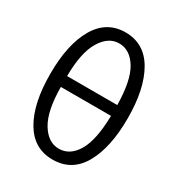

<svg xmlns="http://www.w3.org/2000/svg" viewBox="-181 -867 930 1003"><g transform="rotate(30 284.0 -365.5)"><path d="M50.8 -365.2Q50.8 -543 110.8 -646Q170.9 -749 284.2 -749Q398.4 -749 458 -645.5Q517.6 -542 517.6 -365.2Q517.6 -189.5 459 -85.9Q400.4 17.6 284.2 17.6Q170.9 17.6 110.8 -84.5Q50.8 -186.5 50.8 -365.2ZM132.8 -398.4H435.5Q433.6 -544.9 391.6 -613.8Q349.6 -682.6 284.2 -682.6Q219.7 -682.6 176.8 -611.8Q133.8 -541 132.8 -398.4ZM132.8 -333Q133.8 -188.5 176.8 -118.2Q219.7 -47.9 284.2 -47.9Q350.6 -47.9 391.6 -116.7Q432.6 -185.5 435.5 -333Z"/></g></svg>

Font: Gothic A1
Style: Regular
Weight: 400
Designer: HanYang I&C Co.,Ltd.
Foundry: HanYang I&C Co.,Ltd.
Version: Version 2.50